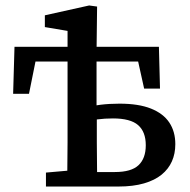

<svg xmlns="http://www.w3.org/2000/svg" viewBox="-20 -682 693 702"><path d="M28 -339 33 -511H561L565 -358H507L476 -498L522 -457H71L118 -498L86 -339ZM148 0V-51L262 -61H277V0ZM225 0Q226 -22 226 -48.5Q226 -75 226.5 -104Q227 -133 227 -161.5Q227 -190 227 -215V-569L144 -583V-626L306 -662L335 -658L333 -492V-270L334 -264V-216Q334 -190 334 -161.5Q334 -133 334.5 -104Q335 -75 335 -48.5Q335 -22 336 0ZM301 0V-53H400Q460 -53 486.5 -78Q513 -103 513 -151Q513 -200 485 -224.5Q457 -249 393 -249Q363 -249 336.5 -245.5Q310 -242 290 -237V-289Q315 -295 347.5 -299Q380 -303 417 -303Q487 -303 532 -285Q577 -267 599 -234Q621 -201 621 -155Q621 -120 608.5 -92Q596 -64 571 -43.5Q546 -23 506.5 -11.5Q467 0 413 0Z"/></svg>

Font: Source Serif 4 Medium
Style: Regular
Weight: 500
Designer: Frank Grießhammer
Foundry: Adobe Systems Incorporated
Version: Version 4.004;hotconv 1.0.116;makeotfexe 2.5.65601